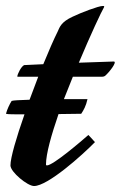

<svg xmlns="http://www.w3.org/2000/svg" viewBox="-89 -596 404 643"><path d="M252 -339C258 -339 262 -341 263 -342C277 -354 305 -390 292 -390L175 -386C214 -479 251 -558 259 -571C260 -573 260 -574 260 -574C260 -576 258 -576 255 -576C241 -576 183 -554 154 -540C115 -522 111 -505 104 -490C91 -464 74 -425 56 -381L-8 -378C-18 -374 -31 -347 -31 -340C-31 -339 -30 -339 -30 -339H39C29 -313 20 -288 10 -262C-21 -261 -45 -260 -50 -258C-57 -247 -65 -230 -69 -215C-65 -213 -40 -213 -7 -213C-34 -136 -54 -68 -54 -42C-54 -20 3 27 25 27C71 27 186 -76 229 -120C222 -128 213 -138 207 -144C184 -124 89 -42 68 -42C66 -42 65 -43 65 -45C65 -81 83 -144 107 -214L183 -215C191 -227 199 -241 204 -264H125C135 -289 145 -314 155 -339Z"/></svg>

Font: Yesteryear
Style: Regular
Weight: 400
Designer: Astigmatic (AOETI)
Foundry: Astigmatic (AOETI)
Version: Version 1.000